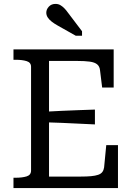

<svg xmlns="http://www.w3.org/2000/svg" viewBox="-20 -963 685 983"><path d="M584 -220V0H49V-53H60Q94 -53 116.5 -60Q139 -67 139 -90V-621Q139 -643 116.5 -650Q94 -657 60 -657H49V-710H562V-515H503L492 -604Q490 -623 477.5 -633.5Q465 -644 439.5 -647.5Q414 -651 374 -651H231V-59H394Q424 -59 446 -61Q468 -63 482.5 -68Q497 -73 504 -82.5Q511 -92 513 -106L524 -220ZM208 -391Q252 -394 295 -395.5Q338 -397 381 -399Q424 -401 466 -402V-326Q424 -328 381 -330Q338 -332 295 -334Q252 -336 208 -337ZM328 -898Q319 -911 309 -921Q299 -931 288.5 -937Q278 -943 264 -943Q243 -943 230 -929Q217 -915 217 -898Q217 -885 224.5 -873.5Q232 -862 245 -852Q258 -842 274 -833L368 -780H400V-803Z"/></svg>

Font: Roboto Serif 20pt SemiCondensed
Style: Regular
Weight: 400
Width: 4
Version: Version 1.008